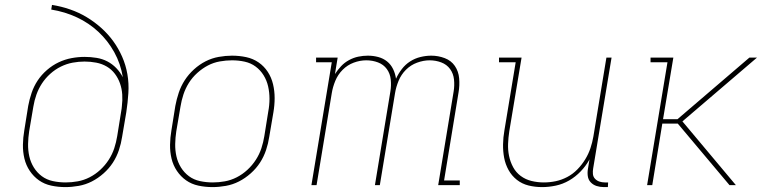

<svg xmlns="http://www.w3.org/2000/svg" viewBox="-20 -755 3190 783"><path d="M247 8Q217 8 189 2Q161 -4 139 -19.5Q117 -35 101.5 -58Q86 -81 79.5 -108.5Q73 -136 73.5 -165Q74 -194 79 -223L95 -323Q100 -350 109 -376.5Q118 -403 133.5 -426.5Q149 -450 171.5 -469.5Q194 -489 219.5 -501Q245 -513 272 -518Q299 -523 325 -523Q350 -523 374 -519Q398 -515 418 -504.5Q438 -494 454 -477.5Q470 -461 481 -440Q472 -495 446 -542Q420 -589 381.5 -625Q343 -661 294 -684Q245 -707 189 -716L192 -735Q230 -729 266 -716.5Q302 -704 333.5 -685Q365 -666 392.5 -641.5Q420 -617 441.5 -587.5Q463 -558 478 -524Q493 -490 499.5 -452.5Q506 -415 503.5 -375.5Q501 -336 495 -297L478 -197Q474 -170 465 -143Q456 -116 440.5 -92Q425 -68 402.5 -48Q380 -28 354.5 -15Q329 -2 301 3Q273 8 247 8ZM248 -11Q272 -11 297 -15.5Q322 -20 345.5 -32Q369 -44 389 -62.5Q409 -81 423.5 -103.5Q438 -126 446 -150.5Q454 -175 458 -200L476 -312L477 -322Q480 -346 478.5 -369.5Q477 -393 469.5 -414.5Q462 -436 448.5 -454Q435 -472 415.5 -483.5Q396 -495 372.5 -499.5Q349 -504 325 -504Q301 -504 276.5 -499.5Q252 -495 228.5 -483.5Q205 -472 185 -454Q165 -436 151 -414.5Q137 -393 128.5 -369Q120 -345 116 -320L99 -220Q95 -194 94.5 -168Q94 -142 99.5 -117.5Q105 -93 118 -72Q131 -51 150.5 -36.5Q170 -22 195.5 -16.5Q221 -11 248 -11Z M847 8Q817 8 789 2Q761 -4 739 -19.5Q717 -35 701.5 -58Q686 -81 679.5 -108.5Q673 -136 673.5 -165Q674 -194 679 -223L695 -323Q700 -350 709 -377Q718 -404 733.5 -428Q749 -452 771 -472Q793 -492 818.5 -505Q844 -518 872 -523Q900 -528 926 -528Q956 -528 984 -522Q1012 -516 1034.5 -500.5Q1057 -485 1072 -462Q1087 -439 1093.5 -411.5Q1100 -384 1100 -355Q1100 -326 1095 -297L1078 -197Q1074 -170 1065 -143Q1056 -116 1040.5 -92Q1025 -68 1002.5 -48Q980 -28 954.5 -15Q929 -2 901 3Q873 8 847 8ZM848 -11Q872 -11 897 -15.5Q922 -20 945.5 -32Q969 -44 989 -62.5Q1009 -81 1023.5 -103.5Q1038 -126 1046 -150.5Q1054 -175 1058 -200L1074 -300Q1079 -326 1079 -352Q1079 -378 1073.5 -402.5Q1068 -427 1055 -448Q1042 -469 1022.5 -483.5Q1003 -498 978 -503.5Q953 -509 926 -509Q902 -509 876.5 -504.5Q851 -500 828 -488Q805 -476 784.5 -457.5Q764 -439 750 -416.5Q736 -394 728 -369.5Q720 -345 716 -320L699 -220Q695 -194 694.5 -168Q694 -142 699.5 -117.5Q705 -93 718 -72Q731 -51 750.5 -36.5Q770 -22 795.5 -16.5Q821 -11 848 -11Z M1250 0 1333 -501H1269V-520H1357L1346 -453Q1357 -470 1371 -485Q1385 -500 1403.5 -510Q1422 -520 1441.5 -524Q1461 -528 1480 -528Q1502 -528 1522.5 -522.5Q1543 -517 1558.5 -504.5Q1574 -492 1583 -473.5Q1592 -455 1595 -434Q1604 -454 1618.5 -473Q1633 -492 1652.5 -504.5Q1672 -517 1694.5 -522.5Q1717 -528 1739 -528Q1767 -528 1793.5 -518Q1820 -508 1835 -486Q1850 -464 1852.5 -435.5Q1855 -407 1850 -378L1791 -19H1855V0H1767L1830 -382Q1834 -406 1831.5 -430.5Q1829 -455 1815.5 -473.5Q1802 -492 1779.5 -500.5Q1757 -509 1732 -509Q1707 -509 1681 -499.5Q1655 -490 1635.5 -470.5Q1616 -451 1605.5 -425.5Q1595 -400 1591 -375L1529 0H1509L1572 -382Q1576 -406 1573.5 -430.5Q1571 -455 1557.5 -473.5Q1544 -492 1521.5 -500.5Q1499 -509 1474 -509Q1448 -509 1422.5 -499.5Q1397 -490 1377.5 -470.5Q1358 -451 1347.5 -425.5Q1337 -400 1333 -375L1271 0Z M2191 8Q2162 8 2135.5 1.5Q2109 -5 2088 -21.5Q2067 -38 2054 -61.5Q2041 -85 2036 -111.5Q2031 -138 2031.5 -166.5Q2032 -195 2037 -223L2083 -501H2015V-520H2107L2057 -220Q2053 -194 2052 -168.5Q2051 -143 2056 -119Q2061 -95 2072.5 -73.5Q2084 -52 2103.5 -37.5Q2123 -23 2147.5 -17Q2172 -11 2198 -11Q2222 -11 2246 -16Q2270 -21 2293 -33Q2316 -45 2334.5 -64Q2353 -83 2366.5 -105Q2380 -127 2388 -151Q2396 -175 2400 -199L2453 -520H2474L2399 -68Q2397 -57 2398 -45.5Q2399 -34 2406.5 -26Q2414 -18 2424.5 -14.5Q2435 -11 2447 -11H2460L2459 8H2443Q2427 8 2413 3.5Q2399 -1 2389 -11.5Q2379 -22 2377 -37.5Q2375 -53 2378 -68L2384 -105Q2370 -79 2348.5 -56.5Q2327 -34 2301 -19Q2275 -4 2246.5 2Q2218 8 2191 8Z M2619 0 2702 -501H2633V-520H2726L2684 -269H2743L3036 -520H3067L2763 -260L2981 0H2955L2744 -251H2681L2640 0Z"/></svg>

Font: Iosevka Etoile Thin
Style: Italic
Weight: 100
Italic angle: -9°
Designer: Belleve Invis
Foundry: Belleve Invis
Version: Version 22.1.2; ttfautohint (v1.8.4)